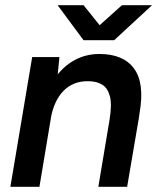

<svg xmlns="http://www.w3.org/2000/svg" viewBox="-20 -720 606 740"><path d="M20 0 104 -500H209L200 -408L132 0ZM359 0 402 -257 516 -270 470 0ZM402 -257Q412 -317 403.5 -349Q395 -381 373.5 -394Q352 -407 320 -407Q262 -408 224.5 -369.5Q187 -331 175 -260L132 -262Q146 -342 178 -397.5Q210 -453 257.5 -482.5Q305 -512 363 -512Q455 -512 496.5 -456Q538 -400 518 -285L514 -257ZM303 -565V-568L450 -700H566L420 -565ZM302 -565 202 -700H302L408 -568L407 -565Z"/></svg>

Font: Figtree Light SemiBold
Style: Italic
Weight: 600
Italic angle: -9.5°
Version: Version 2.001;gftools[0.9.30]